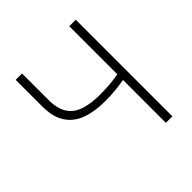

<svg xmlns="http://www.w3.org/2000/svg" viewBox="-192 -876 1023 1023"><g transform="rotate(-45 319.5 -364.0)"><path d="M482 0V-323Q454 -318 418 -314Q382 -310 335 -310Q256 -310 198.5 -331Q141 -352 109.5 -400Q78 -448 78 -529V-728H126V-529Q126 -462 151.5 -423.5Q177 -385 225.5 -369.5Q274 -354 341 -354Q385 -354 421 -357.5Q457 -361 482 -366V-728H531V0Z"/></g></svg>

Font: Noto Sans JP ExtraLight
Style: Regular
Weight: 250
Designer: Ryoko NISHIZUKA  (kana, bopomofo & ideographs); Paul D. Hunt (Latin, Greek & Cyrillic); Sandoll Communications , Soo-you
Foundry: Adobe
Version: Version 2.004-H2;hotconv 1.0.118;makeotfexe 2.5.65603